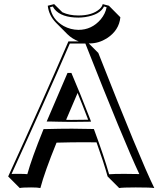

<svg xmlns="http://www.w3.org/2000/svg" viewBox="-20 -861 797 940"><path d="M513.2 -833 569.3 -776.4Q563 -711.9 502.9 -673.3Q463.9 -648.9 420.4 -648.4Q417 -648.4 414.6 -648.4L461.4 -601.6Q665.5 -82.5 735.4 59.6Q717.8 56.6 644.5 56.6Q581.1 56.6 563.5 59.6L506.8 2.9Q488.3 -64.5 452.6 -164.1Q416 -164.6 389.6 -164.6Q333 -164.6 256.8 -162.6Q198.2 -18.6 177.7 59.6Q165 56.6 132.3 56.6Q88.9 56.6 76.7 59.6L20 2.9Q190.4 -370.1 314.9 -658.2H365.7Q333.5 -670.4 310.1 -693.4L253.9 -750Q218.8 -786.1 213.9 -833L245.1 -840.8L285.6 -800.8Q319.3 -785.2 363.8 -785.2Q432.1 -785.2 467.8 -816.9Q480 -828.6 482.9 -840.8ZM303.7 -274.4Q317.9 -274.4 328.1 -273.9Q359.9 -273.9 411.6 -274.9Q382.8 -350.1 359.9 -405.8ZM190.9 -223.1 193.4 -229H200.2Q276.4 -231 333 -231Q371.6 -231 432.6 -229.5H439.5L441.9 -223.1Q489.3 -95.2 514.2 -7.8Q536.1 -9.8 587.9 -9.8Q637.2 -9.8 662.1 -8.8Q585.4 -171.9 397.9 -647.9H321.8Q200.7 -368.2 36.6 -9.3Q52.2 -10.3 76.2 -9.8Q101.1 -9.8 113.8 -8.3Q135.7 -87.4 190.9 -223.1ZM420.9 -278.8 425.8 -265.6 411.6 -265.1Q359.4 -264.2 328.1 -264.2Q311 -264.2 266.6 -265.1Q236.3 -265.6 223.6 -266.1H208.5L310.5 -503.9H329.6L332 -498Q372.6 -403.8 420.9 -278.8ZM502 -825.7 489.3 -829.1Q469.7 -788.6 396.5 -777.3Q379.9 -774.9 363.8 -774.9Q280.8 -774.9 247.1 -815.9Q241.7 -822.8 238.8 -829.1L225.1 -825.7Q234.9 -765.6 292 -733.4Q325.7 -715.3 363.8 -714.8Q429.2 -714.8 473.1 -766.1Q496.1 -793.9 502 -825.7Z"/></svg>

Font: Linux Biolinum Shadow O
Style: Bold
Weight: 700
Designer: Philipp H. Poll
Foundry: Philipp H. Poll
Version: Version 0.9.2